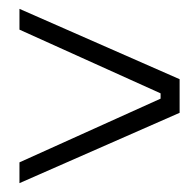

<svg xmlns="http://www.w3.org/2000/svg" viewBox="-20 -567 442 434"><path d="M24 -153V-200L343 -344V-356L24 -500V-547L386 -388V-312Z"/></svg>

Font: Phudu Light Black
Style: Regular
Weight: 900
Version: Version 1.005;gftools[0.9.23]